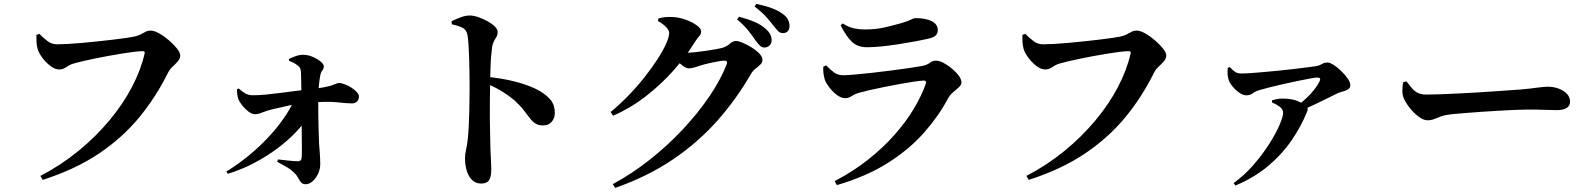

<svg xmlns="http://www.w3.org/2000/svg" viewBox="-20 -867 7950 960"><path d="M182 12.5Q284.7 -40.7 371.6 -111.8Q458.5 -182.9 526.6 -264.4Q594.7 -345.9 639.6 -431.6Q684.5 -517.2 703 -599.2Q704.8 -605.9 702.1 -608.5Q699.4 -611.2 694.1 -611.2Q677.3 -611.2 649.5 -607.8Q621.8 -604.4 587.5 -598.8Q553.2 -593.2 517.3 -586.6Q481.4 -580.1 448.4 -573.1Q415.4 -566.1 389.1 -560Q362.8 -553.9 348.8 -549.5Q331.2 -544.8 312.8 -532.2Q294.4 -519.6 276.7 -519.6Q254.5 -519.6 231.4 -537.6Q208.3 -555.5 190.7 -579.7Q173 -603.9 168 -622.7Q163.3 -641.7 162.5 -657.2Q161.7 -672.7 161.9 -692.2L176.3 -698Q197 -677.4 217.7 -661.4Q238.5 -645.4 265.9 -645.4Q286 -645.4 318.2 -647.2Q350.5 -649 389.6 -652.4Q428.6 -655.8 469 -660.2Q509.4 -664.6 546.1 -668.8Q582.9 -673.1 610.8 -677.3Q638.7 -681.4 651.8 -684.1Q672.8 -689 685.5 -696.1Q698.3 -703.1 708.9 -708.6Q719.6 -714.1 732.9 -714.1Q750.6 -714.1 775.3 -700.4Q800 -686.7 824.3 -665.8Q848.6 -644.8 864.9 -624.4Q881.2 -603.9 881.2 -590.5Q881.2 -573.7 869.3 -560.3Q857.5 -547 843.4 -534Q829.2 -521 820.8 -504.8Q760.8 -383.2 676.5 -280.6Q592.2 -178.1 474.2 -98.9Q356.1 -19.7 193.6 32.4Z M1112 -9.3Q1172 -46.6 1224 -89.4Q1275.9 -132.2 1319 -177.9Q1362.1 -223.6 1394.9 -270.1Q1427.8 -316.6 1448.8 -361.4L1526.5 -366.7L1526 -290.2Q1499.9 -248.7 1459.1 -205.9Q1418.2 -163.2 1365.6 -124Q1312.9 -84.7 1250.7 -52Q1188.5 -19.2 1119.1 2.1ZM1509 54.1Q1492.7 54.1 1484.9 44.5Q1477.1 34.9 1470 21.2Q1462.8 7.5 1449.3 -5.1Q1433.3 -20.3 1413.3 -32Q1393.3 -43.8 1366.3 -58.1L1369.6 -69.9Q1398.9 -66.4 1424.6 -63.8Q1450.4 -61.2 1470 -60.6Q1486.2 -60.1 1488.2 -78.2Q1489.5 -91.7 1489.5 -122.8Q1489.5 -153.9 1488.8 -196.7Q1488.2 -239.5 1487.7 -288.5Q1487.2 -337.4 1487.2 -386.4Q1487.2 -394.8 1486.8 -416.2Q1486.5 -437.7 1486 -462.7Q1485.5 -487.6 1484.8 -505.6Q1484 -518 1481 -525.3Q1477.9 -532.6 1469.4 -538.8Q1457.9 -547.9 1447.4 -553.3Q1436.9 -558.7 1425.1 -563.4L1424.6 -572.3Q1437.5 -578.7 1456.9 -585.8Q1476.2 -593 1495.6 -593Q1520.6 -593 1544.4 -582.4Q1568.2 -571.9 1583.6 -558.8Q1599 -545.7 1599 -535.8Q1599 -522.8 1591.8 -515Q1584.6 -507.1 1581.1 -488.5Q1576.9 -465.9 1574.8 -443.9Q1572.7 -422 1572 -405.6Q1571.3 -391.5 1571.3 -360.3Q1571.3 -329 1571.6 -290Q1572 -251 1573.2 -212.9Q1574.5 -174.7 1575.5 -146.6Q1576.7 -126.9 1579 -100.9Q1581.2 -75 1581.2 -47.1Q1581.2 -20.7 1570.1 2.4Q1559 25.6 1542.4 39.8Q1525.8 54.1 1509 54.1ZM1254.6 -295.9Q1239.5 -295.9 1221.8 -309.5Q1204 -323.1 1190.2 -340.9Q1176.5 -358.8 1172 -371.1Q1168.3 -382.8 1166.5 -393.6Q1164.8 -404.4 1164.8 -420.7L1173.2 -424.7Q1189.9 -409.3 1206.4 -400Q1222.8 -390.7 1245.1 -390.7Q1272.2 -390.7 1308.3 -394Q1344.5 -397.4 1384.2 -402.6Q1423.9 -407.8 1462.3 -412.9Q1500.6 -418 1532.8 -421Q1575 -425.6 1600.9 -430.8Q1626.8 -436 1641.1 -441Q1655.5 -446 1662.7 -449.1Q1669.9 -452.1 1673.9 -452.1Q1687.1 -452.1 1704.3 -445.5Q1721.5 -438.8 1737.7 -428.4Q1753.9 -417.9 1764.2 -406.3Q1774.6 -394.7 1774.6 -384.5Q1774.6 -369.5 1765.4 -359.7Q1756.1 -350 1740.1 -350Q1715 -350 1666.4 -355.5Q1617.7 -361 1531 -353.7Q1472.2 -349.5 1425 -339.4Q1377.9 -329.4 1343.1 -320.9Q1314.7 -314 1292.4 -304.9Q1270.2 -295.9 1254.6 -295.9Z M2385.4 50.8Q2359.6 50.8 2341.6 34.1Q2323.6 17.4 2314.3 -11.4Q2305.1 -40.2 2305.1 -77Q2305.1 -97.1 2310.1 -117.5Q2315.1 -138 2318.8 -170.9Q2321.8 -198.9 2323.7 -235.7Q2325.6 -272.4 2326.4 -311.1Q2327.3 -349.7 2327.6 -383.8Q2328 -417.8 2328 -440.1Q2328 -471.5 2327.3 -508.4Q2326.6 -545.3 2325.5 -581.2Q2324.4 -617.1 2322.4 -646.9Q2320.4 -676.7 2317 -693.5Q2312.3 -718.7 2291 -729Q2269.6 -739.3 2239 -745.5L2238 -761.2Q2259.6 -771.2 2283.3 -780.4Q2307 -789.5 2328.7 -789.5Q2347.3 -789.5 2371.1 -781.5Q2394.9 -773.4 2417.4 -761Q2439.8 -748.7 2454 -734.5Q2468.3 -720.4 2468.3 -708.1Q2468.3 -693.5 2462.5 -683.4Q2456.6 -673.3 2450.3 -662.1Q2444 -651 2440.5 -632.1Q2437.5 -609.9 2435.3 -581.1Q2433.1 -552.4 2432.2 -519.3Q2431.3 -486.2 2430.6 -451.5Q2429.9 -410.8 2429.4 -367Q2428.9 -323.2 2429.2 -279.3Q2429.6 -235.4 2430.6 -195.1Q2431.5 -154.9 2432.2 -121.1Q2433.7 -82.8 2435.1 -57.6Q2436.4 -32.5 2436.4 -22.1Q2436.4 16.9 2425.6 33.8Q2414.7 50.8 2385.4 50.8ZM2695.6 -239.9Q2671.8 -239.9 2657 -249.5Q2642.2 -259.1 2629 -276.4Q2615.9 -293.6 2598 -316.8Q2580.1 -340 2551.4 -366.1Q2524.8 -388.5 2491.4 -409.3Q2458 -430.1 2408.3 -451.3V-483.1Q2490.5 -476.5 2563.5 -456.9Q2636.5 -437.3 2681.4 -410.3Q2714.3 -390.7 2734.2 -366Q2754.1 -341.2 2754.1 -301.1Q2754.1 -276.8 2738.7 -258.3Q2723.4 -239.9 2695.6 -239.9Z M3801.6 -629.4Q3789.4 -629.4 3779 -639.4Q3768.7 -649.4 3756.1 -667.2Q3742.2 -687.7 3721.7 -713.8Q3701.2 -739.9 3665.5 -769.7L3675.1 -783.3Q3717.5 -772.4 3752 -757.8Q3786.6 -743.2 3809.1 -722.1Q3825.5 -707.5 3831.8 -693.7Q3838.1 -680 3838.1 -665.7Q3838.1 -650.6 3828 -640Q3817.9 -629.4 3801.6 -629.4ZM3043.8 53.6Q3139.3 2.2 3228 -67.8Q3316.7 -137.8 3392.3 -218.3Q3467.9 -298.8 3525.2 -382.5Q3582.4 -466.2 3613.3 -544.8Q3620.5 -563.9 3601.9 -563.9Q3593.9 -563.9 3578.4 -561.4Q3562.8 -558.9 3543.8 -554.9Q3524.8 -550.9 3507.7 -546.7Q3490.6 -542.4 3479.9 -538.7Q3463.9 -533.5 3451.1 -529.4Q3438.3 -525.2 3423.5 -525.2Q3411 -525.2 3392.4 -539.4Q3373.7 -553.5 3353.1 -570.9L3371.5 -607Q3387.9 -605 3398.3 -604.2Q3408.7 -603.4 3419.2 -603.4Q3431.9 -603.4 3457.1 -606.2Q3482.2 -608.9 3510.6 -613Q3538.9 -617.1 3562.6 -621.5Q3586.3 -626 3596.3 -629.2Q3615.3 -635.8 3629.9 -649Q3644.4 -662.1 3661.2 -662.1Q3672.2 -662.1 3693.6 -653.1Q3715.1 -644.2 3737.8 -630.1Q3760.5 -616 3776.4 -599.6Q3792.3 -583.1 3792.3 -567.8Q3792.3 -554 3781.7 -544.1Q3771.2 -534.2 3758.3 -524.3Q3745.3 -514.4 3736.1 -499.5Q3662.8 -372.1 3566.8 -263.7Q3470.7 -155.4 3345.1 -70.2Q3219.5 15 3056.1 72.5ZM3033.1 -306.9Q3081.3 -346.6 3125.2 -392.4Q3169.1 -438.1 3205.6 -484.7Q3242 -531.2 3269.1 -573.4Q3296.2 -615.7 3311 -649.3Q3325.8 -682.9 3325.8 -701.8Q3325.8 -716.2 3309.8 -732.5Q3293.9 -748.7 3269.8 -761.6L3272.4 -775.3Q3286.9 -778.7 3302.5 -780.9Q3318.1 -783.2 3342.3 -781.9Q3376 -780.5 3408.9 -768.5Q3441.9 -756.4 3463.7 -740.3Q3485.6 -724.3 3485.6 -711.2Q3485.6 -695.5 3476.9 -687.2Q3468.3 -678.9 3455.8 -659.2Q3411.9 -587.2 3348.9 -516.2Q3285.8 -445.2 3209.2 -385.7Q3132.5 -326.1 3045.7 -288.5ZM3894.7 -701.5Q3879.8 -701.5 3869.6 -712.4Q3859.3 -723.3 3844.5 -742.3Q3830.9 -760.1 3811.7 -781.8Q3792.5 -803.6 3753 -834.3L3761.9 -847.5Q3804.7 -838.8 3838.1 -826.4Q3871.6 -814.1 3892.2 -798.6Q3911.8 -784.8 3919.7 -769.3Q3927.6 -753.8 3927.6 -736.6Q3927.6 -720.5 3918.9 -711Q3910.3 -701.5 3894.7 -701.5Z M4153 38.6Q4245.4 -9.4 4320 -68.4Q4394.6 -127.5 4451.8 -192Q4509 -256.5 4548.2 -321.7Q4587.4 -387 4608.7 -447.5Q4614.5 -465 4597.4 -464.2Q4581.1 -463.4 4549.7 -458.8Q4518.4 -454.1 4479.5 -447Q4440.7 -439.9 4401.5 -432.1Q4362.4 -424.3 4329 -416.6Q4295.7 -408.9 4276.9 -403.5Q4254.6 -397.3 4238.7 -386.7Q4222.8 -376.1 4206 -376.1Q4185.6 -376.1 4163.8 -392.7Q4142 -409.4 4125.7 -431Q4109.5 -452.6 4104.2 -468Q4099.2 -485.6 4097.4 -500.6Q4095.6 -515.5 4096.2 -533.2L4110.6 -540.2Q4132.7 -517.7 4150.8 -504.3Q4168.9 -490.8 4197.4 -490.8Q4215.1 -490.8 4253 -494.1Q4290.9 -497.4 4338.5 -502.8Q4386 -508.2 4434.2 -514.3Q4482.4 -520.4 4523.3 -526.4Q4564.1 -532.4 4587 -536.6Q4614.8 -541.5 4629 -552.7Q4643.2 -563.8 4660.1 -563.8Q4675.9 -563.8 4697.3 -552.8Q4718.7 -541.8 4739.1 -524.7Q4759.5 -507.7 4773.3 -489.1Q4787.1 -470.6 4787.1 -455.6Q4787.1 -442.5 4774.9 -431.1Q4762.6 -419.7 4746.6 -406.7Q4730.6 -393.6 4719.1 -372.9Q4672.4 -285.5 4599.2 -202.7Q4526 -119.8 4419.1 -52.3Q4312.2 15.3 4164.4 58.5ZM4315 -630.8Q4267.8 -630.8 4239 -658.5Q4210.2 -686.2 4183.2 -740.7L4193.7 -749.8Q4224.6 -730 4251.7 -724.8Q4278.9 -719.7 4303.6 -719.7Q4359.8 -719.7 4403.7 -730.1Q4447.6 -740.4 4478.9 -749.2Q4504.3 -756.2 4519.1 -762.3Q4533.9 -768.4 4542.6 -772.4Q4551.3 -776.3 4558.2 -776.3Q4608.7 -776.3 4638.8 -761.1Q4668.9 -745.9 4668.9 -715.9Q4668.9 -701 4659.5 -690.8Q4650.1 -680.5 4626.1 -674.8Q4596.2 -667.6 4556.5 -660.2Q4516.8 -652.7 4473.1 -646Q4429.4 -639.2 4388.4 -635Q4347.5 -630.8 4315 -630.8Z M5112 12.5Q5214.7 -40.7 5301.6 -111.8Q5388.5 -182.9 5456.6 -264.4Q5524.7 -345.9 5569.6 -431.6Q5614.5 -517.2 5633 -599.2Q5634.8 -605.9 5632.1 -608.5Q5629.4 -611.2 5624.1 -611.2Q5607.3 -611.2 5579.5 -607.8Q5551.8 -604.4 5517.5 -598.8Q5483.2 -593.2 5447.3 -586.6Q5411.4 -580.1 5378.4 -573.1Q5345.4 -566.1 5319.1 -560Q5292.8 -553.9 5278.8 -549.5Q5261.2 -544.8 5242.8 -532.2Q5224.4 -519.6 5206.7 -519.6Q5184.5 -519.6 5161.4 -537.6Q5138.3 -555.5 5120.7 -579.7Q5103 -603.9 5098 -622.7Q5093.3 -641.7 5092.5 -657.2Q5091.7 -672.7 5091.9 -692.2L5106.3 -698Q5127 -677.4 5147.7 -661.4Q5168.5 -645.4 5195.9 -645.4Q5216 -645.4 5248.2 -647.2Q5280.5 -649 5319.6 -652.4Q5358.6 -655.8 5399 -660.2Q5439.4 -664.6 5476.1 -668.8Q5512.9 -673.1 5540.8 -677.3Q5568.7 -681.4 5581.8 -684.1Q5602.8 -689 5615.5 -696.1Q5628.3 -703.1 5638.9 -708.6Q5649.6 -714.1 5662.9 -714.1Q5680.6 -714.1 5705.3 -700.4Q5730 -686.7 5754.3 -665.8Q5778.6 -644.8 5794.9 -624.4Q5811.2 -603.9 5811.2 -590.5Q5811.2 -573.7 5799.3 -560.3Q5787.5 -547 5773.4 -534Q5759.2 -521 5750.8 -504.8Q5690.8 -383.2 5606.5 -280.6Q5522.2 -178.1 5404.2 -98.9Q5286.1 -19.7 5123.6 32.4Z M6464.2 -336.6Q6489.9 -355.4 6512.3 -376.6Q6534.8 -397.9 6551.3 -419.1Q6567.9 -440.3 6577 -458.3Q6582.8 -470.8 6579.9 -475Q6577 -479.2 6565.8 -479.2Q6557 -479.2 6532.1 -474.7Q6507.2 -470.1 6473.4 -463.2Q6439.6 -456.4 6403 -448.1Q6366.5 -439.8 6334 -431.8Q6301.6 -423.8 6280 -417.4Q6258 -411.2 6244.2 -400.8Q6230.5 -390.4 6211.4 -390.4Q6196.5 -390.4 6178.2 -402.4Q6159.8 -414.5 6144.7 -432.3Q6129.5 -450.1 6123.5 -467Q6119.3 -478.7 6118 -494.7Q6116.7 -510.7 6119.1 -528L6128.8 -531.6Q6146.4 -512.8 6157.7 -506.2Q6169 -499.5 6187.2 -499.5Q6206.5 -499.5 6236.7 -501.7Q6267 -503.8 6303.1 -507.1Q6339.2 -510.3 6376.9 -514.1Q6414.5 -517.9 6449.1 -522Q6483.6 -526.1 6510.5 -529.6Q6537.5 -533.1 6551.9 -534.9Q6575.5 -538.3 6588.6 -546.4Q6601.7 -554.4 6617.5 -554.4Q6629.6 -554.4 6648.6 -542.3Q6667.5 -530.2 6686.4 -511.7Q6705.4 -493.2 6718.5 -474.3Q6731.6 -455.4 6731.6 -441.5Q6731.6 -427 6719.2 -419.6Q6706.8 -412.3 6691.8 -408.7Q6676.8 -405.1 6667.1 -400.2Q6646.4 -390.2 6616 -375Q6585.6 -359.8 6549.8 -342.9Q6514 -326.1 6476 -310.2ZM6148 48.5Q6202.5 9.4 6247.5 -42.6Q6292.5 -94.6 6326 -147.2Q6359.5 -199.8 6377.5 -241.8Q6395.6 -283.9 6395.6 -302.2Q6395.6 -320.6 6379.3 -332.8Q6363 -345 6339.5 -355.2L6340.6 -365.6Q6352.5 -369 6366.2 -371.8Q6380 -374.6 6395.1 -374Q6436.6 -374 6465.5 -362.7Q6494.4 -351.4 6504.1 -343.4Q6512.8 -336.4 6516.7 -328.1Q6520.5 -319.8 6515.5 -308.8Q6484.6 -232.5 6436.1 -162.7Q6387.7 -92.8 6318.9 -35.6Q6250.2 21.6 6157.3 60.6Z M7117.4 -265.5Q7097.6 -265.5 7073.3 -283.7Q7048.9 -301.9 7028.1 -328.2Q7007.3 -354.6 6997.6 -378.8Q6991.2 -396.2 6991.9 -416.6Q6992.7 -436.9 6995.1 -455L7012 -460.6Q7026.8 -440.9 7039.6 -425.9Q7052.4 -410.9 7069.3 -402.5Q7086.2 -394.1 7112.2 -394.1Q7139 -394.1 7179.7 -395.6Q7220.3 -397.1 7267.9 -399.4Q7315.5 -401.6 7364.2 -404.6Q7412.9 -407.6 7456.8 -410.6Q7500.6 -413.6 7533.5 -416.1Q7566.5 -418.6 7581.6 -419.4Q7631.6 -423.8 7665.7 -428.7Q7699.9 -433.5 7718.2 -433.5Q7748.5 -433.5 7773.9 -423.8Q7799.3 -414.1 7814.8 -397.6Q7830.3 -381.1 7830.3 -359.1Q7830.3 -337.5 7813 -326.9Q7795.7 -316.4 7763.9 -316.4Q7734.6 -316.4 7703.1 -317.8Q7671.7 -319.2 7618.5 -319.2Q7595.7 -319.2 7558.3 -317.7Q7520.9 -316.2 7475.7 -313.5Q7430.6 -310.9 7386 -307.8Q7341.5 -304.6 7303.3 -301.6Q7265.1 -298.6 7242.4 -296.4Q7206.4 -292.6 7186.1 -285.3Q7165.7 -278.1 7151 -271.8Q7136.2 -265.5 7117.4 -265.5Z"/></svg>

Font: Noto Serif KR ExtraLight
Style: Regular
Weight: 200
Designer: Ryoko NISHIZUKA 西塚涼子 (kana & ideographs); Frank Grießhammer (Latin, Greek & Cyrillic); Wenlong ZHANG 张文龙 (bopomofo); San
Foundry: Adobe
Version: Version 2.002-H1;hotconv 1.1.0;makeotfexe 2.6.0